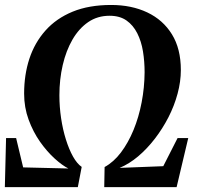

<svg xmlns="http://www.w3.org/2000/svg" viewBox="-22 -772 816 792"><path d="M-2 0 3 -202.5H44.5L73.5 -81.5L260 -77Q235 -89.5 203.5 -118Q172 -146.5 143.2 -187.2Q114.5 -228 96 -278.5Q77.5 -329 77.5 -386Q77.5 -463.5 99.2 -529.8Q121 -596 165.5 -646Q210 -696 277.5 -723.8Q345 -751.5 436.5 -751.5Q520.5 -751.5 585.5 -720.8Q650.5 -690 687.2 -630.5Q724 -571 724 -483Q724 -435.5 710.5 -385.5Q697 -335.5 672.8 -288.2Q648.5 -241 616.5 -199.5Q584.5 -158 547.8 -127Q511 -96 471.5 -79.5L651.5 -86.5L710.5 -202.5H754.5L706.5 0H408L409.5 -83Q447 -103.5 477 -143.2Q507 -183 528.8 -235.8Q550.5 -288.5 562.2 -349.5Q574 -410.5 574.5 -473.5Q574.5 -518 567.8 -559.8Q561 -601.5 544.2 -634.8Q527.5 -668 499.8 -687.5Q472 -707 430 -707Q380 -707 341.8 -680.8Q303.5 -654.5 277 -608.8Q250.5 -563 236.8 -503.8Q223 -444.5 223 -379Q223 -331.5 230 -284.5Q237 -237.5 249.8 -196.8Q262.5 -156 279.2 -126.2Q296 -96.5 315 -83.5L299 0Z"/></svg>

Font: Merriweather 96pt
Style: Bold Italic
Weight: 700
Italic angle: -7.8°
Version: Version 2.101